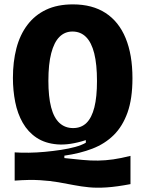

<svg xmlns="http://www.w3.org/2000/svg" viewBox="-20 -693 663 877"><path d="M576 148Q513 160 467.5 163Q422 166 386.5 162.5Q351 159 317.5 152.5Q284 146 247 139.5Q210 133 162.5 130Q115 127 47 132V3Q76 5 112 4.5Q148 4 185.5 0.5Q223 -3 259 -8.5Q295 -14 324 -22Q353 -30 372 -41V-53Q298 -29 242 -33.5Q186 -38 147 -64Q108 -90 84 -132Q60 -174 49.5 -227Q39 -280 39 -337Q39 -411 55 -472.5Q71 -534 105 -579Q139 -624 190.5 -648.5Q242 -673 313 -673Q402 -673 462.5 -633.5Q523 -594 554 -518.5Q585 -443 585 -336Q585 -242 562.5 -179Q540 -116 499.5 -76Q459 -36 402 -14Q345 8 274 18V29Q321 34 357.5 37.5Q394 41 428 40.5Q462 40 497 35Q532 30 576 19ZM314 -108Q351 -108 375 -131.5Q399 -155 411 -202.5Q423 -250 423 -323Q423 -399 410.5 -449Q398 -499 373 -524Q348 -549 311 -549Q276 -549 251.5 -524.5Q227 -500 214 -450Q201 -400 201 -324Q201 -251 213.5 -203Q226 -155 251.5 -131.5Q277 -108 314 -108Z"/></svg>

Font: Bricolage Grotesque 24pt SemiCondensed ExtraBold
Style: Regular
Weight: 800
Width: 4
Designer: Mathieu Triay
Foundry: Atelier Triay
Version: Version 1.001;gftools[0.9.33.dev8+g029e19f]